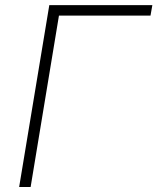

<svg xmlns="http://www.w3.org/2000/svg" viewBox="-20 -748 629 768"><path d="M589.4 -727.5 582 -685.5H215.8L102.5 0H56.6L177.2 -727.5Z"/></svg>

Font: Inter 16pt ExtraLight
Style: Italic
Weight: 250
Italic angle: -9.3988°
Version: Version 4.001;git-66647c0bb